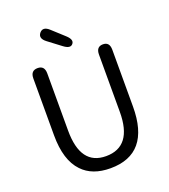

<svg xmlns="http://www.w3.org/2000/svg" viewBox="-169 -1071 1058 1204"><g transform="rotate(-20 360.5 -469.0)"><path d="M360 13Q239 13 173 -57Q97 -136 97 -303V-682Q97 -734 144 -734Q190 -734 190 -682V-300Q190 -68 360 -68Q535 -68 535 -300V-682Q535 -734 580 -734Q624 -734 624 -682V-303Q624 13 360 13ZM400 -801Q381 -778 340 -809L254 -874Q212 -906 237 -937Q263 -968 302 -932L382 -859Q420 -824 400 -801Z"/></g></svg>

Font: Resource Han Rounded KR
Style: Regular
Weight: 400
Designer: Cyano Hao (round all glyphs); Ryoko NISHIZUKA 西塚涼子 (kana, bopomofo & ideographs); Paul D. Hunt (Latin, Greek & Cyrillic)
Foundry: Cyano Hao
Version: 0.990